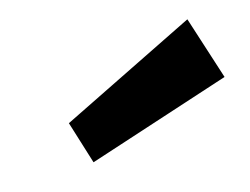

<svg xmlns="http://www.w3.org/2000/svg" viewBox="-47 -820 460 353"><g transform="rotate(-20 183.5 -643.0)"><path d="M339 -737 69 -632 87 -549 367 -614Z"/></g></svg>

Font: United Sans Black
Style: Italic
Weight: 900
Italic angle: -8°
Designer: Pablo Impallari, Rodrigo Fuenzalida (Modified by Dan O. Williams)
Version: Version 1.000;PS 001.000;hotconv 1.0.88;makeotf.lib2.5.64775